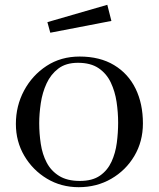

<svg xmlns="http://www.w3.org/2000/svg" viewBox="-20 -774 660 798"><path d="M471 -264Q471 -307 464.5 -350.5Q458 -394 440.5 -431Q423 -468 390 -490.5Q357 -513 304 -513Q254 -513 222.5 -489Q191 -465 173.5 -427Q156 -389 149.5 -345Q143 -301 143 -262Q143 -219 149.5 -176Q156 -133 174 -98.5Q192 -64 225.5 -43Q259 -22 312 -22Q364 -22 395.5 -44Q427 -66 443.5 -102Q460 -138 465.5 -180.5Q471 -223 471 -264ZM574 -261Q574 -186 538.5 -126Q503 -66 442.5 -31Q382 4 307 4Q234 4 175 -31.5Q116 -67 81 -126.5Q46 -186 46 -259Q46 -334 80 -397.5Q114 -461 173.5 -500Q233 -539 311 -539Q395 -539 454 -503.5Q513 -468 543.5 -405.5Q574 -343 574 -261ZM443 -687 189 -638 177 -682 426 -754Z"/></svg>

Font: Kaisei Opti
Style: Regular
Weight: 400
Designer: Font-Kai, 金井和夫
Foundry: KAZUO KANAI
Version: Version 5.003